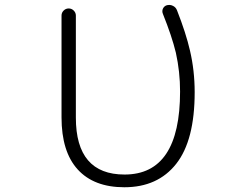

<svg xmlns="http://www.w3.org/2000/svg" viewBox="-20 -789 1040 797"><path d="M496.1 -11.7Q370.1 -11.7 302.7 -85.4Q235.4 -159.2 235.4 -301.8V-724.6Q235.4 -736.3 244.1 -745.1Q252.9 -753.9 265.1 -753.9Q277.3 -753.9 286.1 -745.1Q294.9 -736.3 294.9 -724.6V-300.8Q294.9 -64.5 497.1 -64.5Q727.5 -64.5 727.5 -409.2Q727.5 -491.2 710 -570.3Q693.4 -638.7 656.2 -731.4Q651.4 -743.2 656.7 -753.9Q662.1 -764.6 673.8 -767.6Q678.7 -768.6 682.6 -768.6Q690.4 -768.6 698.2 -764.6Q710 -758.8 714.8 -746.1Q752 -651.4 768.6 -579.1Q788.1 -496.1 788.1 -406.2Q788.1 -206.1 711.4 -108.9Q634.8 -11.7 496.1 -11.7Z"/></svg>

Font: Rounded-L Mgen+ 1m light
Style: Regular
Weight: 200
Designer: [Source Han Sans]
Ryoko NISHIZUKA  (kana & ideographs); Paul D. Hunt (Latin, Greek & Cyrillic); Wenlong ZHANG  (bopomofo
Version: Version 1.059.20150602